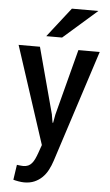

<svg xmlns="http://www.w3.org/2000/svg" viewBox="-63 -797 602 1050"><g transform="rotate(5 238.0 -271.5)"><path d="M229.5 -170.4Q230 -166.5 231 -160.4Q231.9 -154.3 233.2 -147.7Q234.4 -141.1 235.4 -135Q236.3 -128.9 237.3 -125H240.2L248.5 -170.4L343.3 -533.2H460.4L261.7 81.1Q252.9 108.4 240.2 132.6Q227.5 156.7 209.2 174.6Q190.9 192.4 166.7 202.9Q142.6 213.4 110.4 213.4Q104 213.4 95.9 212.6Q87.9 211.9 79.6 210.4Q71.3 209 63.7 207.3Q56.2 205.6 50.8 204.1L63 121.1Q64 121.1 68.1 121.8Q72.3 122.6 77.9 123Q83.5 123.5 88.9 124Q94.2 124.5 97.7 124.5Q113.3 124.5 124.8 119.4Q136.2 114.3 144.8 104.2Q153.3 94.2 160.2 79.8Q167 65.4 173.8 46.4L189.5 1.5L15.1 -533.2H132.3ZM161.6 -593.8 288.1 -755.9H433.6L248.5 -593.8Z"/></g></svg>

Font: Ufes Sans Medium
Style: Regular
Weight: 500
Designer: Ricardo Esteves & Filipe Motta
Foundry: ProDesignUfes - Ricardo Esteves, Filipe Motta (This is a derivative work, based on Roboto family, by Christian Robertson
Version: Version 2.0